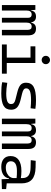

<svg xmlns="http://www.w3.org/2000/svg" viewBox="1068 -1852 793 2970"><g transform="rotate(90 1465.0 -367.5)"><path d="M442.9 0V-395.5Q442.9 -460.4 392.6 -460.4Q330.1 -460.4 330.1 -378.9V0H255.9V-405.3Q255.9 -460.4 204.6 -460.4Q143.1 -460.4 143.1 -378.9V0H58.6V-517.6H132.8L138.7 -453.1H145Q154.3 -527.3 238.8 -527.3Q312 -527.3 326.7 -453.1H333Q336.9 -485.8 359.6 -506.6Q382.3 -527.3 423.8 -527.3Q477.1 -527.3 502.2 -498Q527.3 -468.8 527.3 -405.3V0Z M668 0V-75.2H871.1V-442.4H697.3V-517.6H955.1V-75.2H1120.1V0ZM908.7 -615.2Q881.8 -615.2 863 -633.8Q844.2 -652.3 844.2 -679.2Q844.2 -706.1 863 -724.9Q881.8 -743.7 908.7 -743.7Q935.5 -743.7 954.3 -724.9Q973.1 -706.1 973.1 -679.2Q973.1 -652.3 954.3 -633.8Q935.5 -615.2 908.7 -615.2Z M1424.8 9.8Q1367.2 9.8 1326.2 6.3Q1285.2 2.9 1252 -4.9L1261.7 -83Q1358.9 -66.9 1424.8 -66.9Q1511.7 -66.9 1551 -84.7Q1590.3 -102.5 1590.3 -141.6Q1590.3 -168.9 1574.2 -184.3Q1558.1 -199.7 1523.4 -208.5L1405.8 -238.3Q1329.6 -257.3 1294.7 -287.6Q1259.8 -317.9 1259.8 -373Q1259.8 -454.6 1324 -491Q1388.2 -527.3 1531.2 -527.3Q1566.9 -527.3 1597.9 -525.1Q1628.9 -522.9 1664.1 -517.6L1655.3 -443.8Q1615.2 -447.8 1585.4 -449.2Q1555.7 -450.7 1528.3 -450.7Q1432.6 -450.7 1389.9 -433.1Q1347.2 -415.5 1347.2 -376Q1347.2 -351.1 1366.7 -336.9Q1386.2 -322.8 1429.2 -312L1523.4 -289.1Q1604 -269.5 1640.9 -236.1Q1677.7 -202.6 1677.7 -143.1Q1677.7 -62.5 1617.7 -26.4Q1557.6 9.8 1424.8 9.8Z M2200.7 0V-395.5Q2200.7 -460.4 2150.4 -460.4Q2087.9 -460.4 2087.9 -378.9V0H2013.7V-405.3Q2013.7 -460.4 1962.4 -460.4Q1900.9 -460.4 1900.9 -378.9V0H1816.4V-517.6H1890.6L1896.5 -453.1H1902.8Q1912.1 -527.3 1996.6 -527.3Q2069.8 -527.3 2084.5 -453.1H2090.8Q2094.7 -485.8 2117.4 -506.6Q2140.1 -527.3 2181.6 -527.3Q2234.9 -527.3 2260 -498Q2285.2 -468.8 2285.2 -405.3V0Z M2752.9 4.9 2748 -109.4H2739.3Q2731.9 -52.2 2683.6 -21.2Q2635.3 9.8 2561 9.8Q2481.4 9.8 2438 -27.8Q2394.5 -65.4 2394.5 -134.3Q2394.5 -216.3 2454.1 -259Q2513.7 -301.8 2625.5 -301.8Q2689.5 -301.8 2735.4 -293V-315.9Q2735.4 -381.3 2695.8 -411.6Q2656.2 -441.9 2574.7 -443.4L2458 -446.3L2467.8 -522.5L2568.4 -521Q2695.8 -519 2756.3 -465.3Q2816.9 -411.6 2816.9 -303.7V-74.7L2905.3 -65.4V0ZM2735.4 -227.1Q2708.5 -231 2679.9 -231.7Q2651.4 -232.4 2623 -232.4Q2475.1 -232.4 2475.1 -138.7Q2475.1 -101.6 2500.7 -81.1Q2526.4 -60.5 2572.3 -60.5Q2623.5 -60.5 2659.9 -78.1Q2696.3 -95.7 2715.8 -124Q2735.4 -152.3 2735.4 -184.1Z"/></g></svg>

Font: Cascadia Mono SemiLight
Style: Regular
Weight: 350
Monospace: yes
Designer: Aaron Bell
Foundry: Saja Typeworks
Version: Version 2404.023; ttfautohint (v1.8.4)